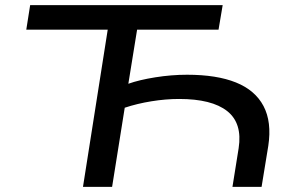

<svg xmlns="http://www.w3.org/2000/svg" viewBox="-20 -725 1147 745"><path d="M302 0 398 -610H82L97 -705H844L828 -610H512L478 -400Q520 -415 582.5 -425Q645 -435 706 -435Q821 -435 895.5 -405Q970 -375 1002.5 -313.5Q1035 -252 1021 -159L995 0H882L906 -150Q921 -247 861.5 -294Q802 -341 675 -341Q623 -341 567.5 -332Q512 -323 464 -307L415 0Z"/></svg>

Font: Nunito Sans 7pt Expanded Medium
Style: Italic
Weight: 500
Width: 7
Italic angle: -9°
Designer: Vernon Adams
Foundry: Vernon Adams
Version: Version 3.101;gftools[0.9.27]